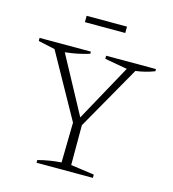

<svg xmlns="http://www.w3.org/2000/svg" viewBox="-119 -921 918 1020"><g transform="rotate(15 339.5 -411.5)"><path d="M176 0V-15Q210 -24 241.5 -29Q273 -34 304 -36L308 -256L112 -608L20 -628V-645H302V-633Q238 -613 169 -606L338 -293L510 -606L386 -628V-645H660V-633Q611 -614 557 -607L357 -255V-36L486 -18V0ZM231 -788V-823H453V-788Z"/></g></svg>

Font: Piazzolla SC ExtraLight
Style: Regular
Weight: 200
Designer: Juan Pablo del Peral
Foundry: Huerta Tipografica
Version: Version 1.330